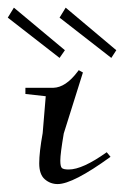

<svg xmlns="http://www.w3.org/2000/svg" viewBox="-54 -459 316 489"><path d="M97.7 -414.1 113.3 -439.5 242.2 -331.1 229.5 -311.5ZM-34.2 -414.1 -18.6 -439.5 111.3 -331.1 97.7 -311.5ZM10.7 -219.7V-235.4H82Q113.3 -236.3 143.6 -276.4L146.5 -280.3L157.2 -274.4L108.4 -119.1Q99.6 -67.4 99.6 -49.8Q99.6 -35.2 103.5 -31.2Q107.4 -27.3 121.1 -27.3Q156.2 -27.3 217.8 -71.3L227.5 -59.6Q131.8 9.8 92.8 9.8Q74.2 9.8 60.1 -2.4Q45.9 -14.6 45.9 -43Q45.9 -71.3 54.7 -120.1L62.5 -213.9Z"/></svg>

Font: Kleymisska
Style: Regular
Weight: 500
Italic angle: -8°
Designer: gluk
Foundry: gluk
Version: Version 0.298